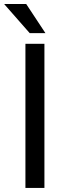

<svg xmlns="http://www.w3.org/2000/svg" viewBox="-36 -927 328 947"><path d="M93.3 -907.2H-15.6L110.4 -763.7H188ZM183.1 -710.9H89.4V0H183.1Z"/></svg>

Font: Roboto
Style: Regular
Weight: 400
Designer: Google
Version: Version 2.137; 2017